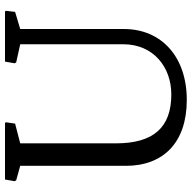

<svg xmlns="http://www.w3.org/2000/svg" viewBox="-19 -750 786 788"><g transform="rotate(-90 374.0 -356.0)"><path d="M87.4 -232.4C87.4 -80.1 181.6 17.6 357.9 17.6C536.1 17.6 648.9 -87.4 648.9 -240.2V-666L719.2 -687L723.6 -724.1L721.2 -728.5H515.1L508.3 -689L511.7 -682.6L586.4 -666V-243.7C586.4 -118.7 492.2 -45.9 380.4 -45.9C245.1 -45.9 179.7 -118.7 179.7 -273.4V-666L260.7 -687L266.1 -724.1L263.7 -728.5H31.2L24.4 -689L27.8 -682.6L87.4 -666Z"/></g></svg>

Font: Trykker
Style: Regular
Weight: 400
Designer: Magnus Gaarde
Foundry: Magnus Gaarde
Version: Version 1.001